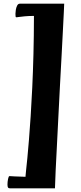

<svg xmlns="http://www.w3.org/2000/svg" viewBox="-20 -776 438 1040"><path d="M33 244Q26 244 23.3 239.6Q20.5 235.2 20.5 223.2Q20.5 209.2 23.6 193.5Q26.7 177.9 31.5 177.9Q36 177.9 59 179.5Q81.9 181.1 118 181.6Q118.2 172.6 121.2 147.1Q124.2 121.6 128.2 80Q132.2 38.4 136.8 -18.4Q141.4 -75.3 146.1 -146.1Q150.7 -216.8 154.7 -301.6Q158.7 -386.4 161.2 -483.7Q163.7 -581 163.9 -689.8Q134.9 -689.6 114.6 -687.7Q94.3 -685.8 83 -684.1Q71.7 -682.3 69 -682.3Q65 -682.3 64.4 -686.7Q63.7 -691.1 63.7 -701.9Q63.7 -710.1 65.7 -722.8Q67.7 -735.4 72.9 -745.7Q78 -756 87.5 -756H327.7Q327.7 -748 325.7 -709.4Q323.7 -670.9 320.7 -610.2Q317.7 -549.4 313.6 -473.9Q309.5 -398.4 305 -315.3Q300.5 -232.2 296.5 -149.3Q292.5 -66.5 288.5 9Q284.5 84.5 281.6 145.1Q278.7 205.7 277.7 244Z"/></svg>

Font: Briem Hand Thin
Style: Regular
Weight: 100
Designer: Gunnlaugur SE Briem, Eben Sorkin
Foundry: Sorkin Type Co.
Version: Version 1.003